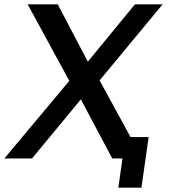

<svg xmlns="http://www.w3.org/2000/svg" viewBox="-90 -727 789 881"><path d="M559 134 592 -98H509L367 -358L656 -707H529L313 -444L175 -707H37L228 -356L-70 0H57L281 -271L425 0H472L453 134Z"/></svg>

Font: Brisa Sans Medium
Style: Italic
Weight: 600
Italic angle: -8°
Designer: Dalton Maag Ltd
Foundry: Dalton Maag Ltd
Version: Version 1.101;July 10, 2019;FontCreator 11.5.0.2425 64-bit